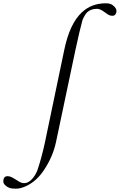

<svg xmlns="http://www.w3.org/2000/svg" viewBox="-208 -823 721 1155"><path d="M422.4 -749Q395 -770 375.7 -770Q356.4 -770 342 -764.6Q327.6 -759.3 317.4 -750Q302.7 -736.3 288.1 -702.1Q271.5 -641.6 245.6 -521.5L129.4 29.3Q110.4 120.6 54.7 202.6Q10.7 268.1 -51.8 296.9Q-84.5 312 -111.3 312Q-138.2 312 -150.1 307.6Q-162.1 303.2 -170.9 296.4Q-188 282.7 -188 269Q-188 236.8 -162.6 236.8Q-145 236.8 -123 251.2Q-101.1 265.6 -88.6 272.2Q-76.2 278.8 -62.7 278.8Q-49.3 278.8 -37.4 272Q-25.4 265.1 -15.6 254.4Q3.4 234.4 16.6 202.1Q42.5 126.5 63 30.3L178.2 -521Q210.9 -680.7 284.7 -749Q343.3 -803.2 428.2 -803.2Q456.1 -803.2 470 -792Q483.9 -780.8 488.3 -772.7Q492.7 -764.6 492.7 -755.6Q492.7 -746.6 486.8 -737.3Q481 -728 467.5 -728Q454.1 -728 443.4 -734.6Q432.6 -741.2 422.4 -749Z"/></svg>

Font: Cardo-Italic
Style: Italic
Weight: 400
Italic angle: -12°
Designer: David J. Perry
Foundry: David J. Perry
Version: Version 0.991